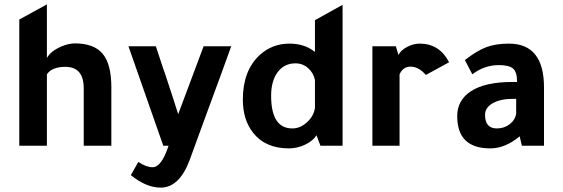

<svg xmlns="http://www.w3.org/2000/svg" viewBox="-20 -665 2570 876"><path d="M68 -576 194 -645V-400Q210 -431 260 -453Q293 -467 322 -467Q409 -467 448.5 -419.5Q488 -372 488 -267V0H362V-262Q362 -360 278 -360Q217 -360 194 -326V0H68Z M1035 -454Q995 -342 925 -153Q874 -12 845 66Q798 191 713 191Q647 191 577 134Q597 100 611 74Q648 98 676 98Q717 98 749 0H725L566 -454H691Q702 -421 725 -351L731 -335Q774 -205 793 -144L909 -454Z M1442 0 1424 -48Q1408 -22 1372 -5Q1336 12 1298 12Q1191 12 1135 -59Q1088 -118 1088 -211Q1088 -342 1164 -413Q1221 -466 1301 -466Q1370 -466 1417 -428V-573L1543 -643V0ZM1417 -173V-300Q1410 -333 1385.5 -354.5Q1361 -376 1328 -376Q1277 -376 1247 -336Q1217 -296 1217 -228Q1217 -79 1314 -79Q1350 -79 1381 -107.5Q1412 -136 1417 -173Z M1786 -454 1798 -414Q1808 -435 1836.5 -450.5Q1865 -466 1895 -466Q1985 -466 2029 -381L1923 -323Q1890 -361 1853 -361Q1819 -361 1803 -326V0H1679V-454Z M2462 0H2361L2351 -43Q2285 12 2217 12Q2066 12 2066 -135Q2066 -208 2129 -249Q2193 -291 2318 -291H2339V-293Q2339 -336 2321 -352Q2303 -368 2256 -368Q2190 -368 2135 -326Q2117 -359 2101 -391Q2158 -435 2200.5 -450.5Q2243 -466 2302 -466Q2462 -466 2462 -266ZM2335 -214H2320Q2263 -214 2228 -194Q2193 -174 2193 -141Q2193 -79 2247 -79Q2280 -79 2305 -98Q2330 -117 2335 -146Z"/></svg>

Font: Tajawal
Style: Bold
Weight: 700
Designer: Boutros Fonts
Foundry: Created by Boutros International 2017
Version: Version 1.700